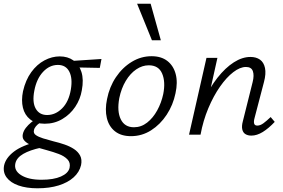

<svg xmlns="http://www.w3.org/2000/svg" viewBox="-77 -726 1528 1035"><path d="M125 289Q66 289 23 274Q-20 259 -41 231Q-62 203 -55 166Q-46 125 -1.5 91Q43 57 131 36L144 70Q84 83 48.5 103.5Q13 124 6 154Q-3 193 36.5 218Q76 243 147 243Q212 243 251.5 225.5Q291 208 298 179Q304 151 286.5 133Q269 115 239.5 104Q210 93 177 84Q150 77 125.5 69.5Q101 62 81.5 52Q62 42 52 29Q42 16 46 -3Q50 -21 62.5 -37Q75 -53 91 -66Q107 -79 121 -88L154 -73Q146 -69 135.5 -62Q125 -55 116.5 -45Q108 -35 106 -24Q102 -8 116 2Q130 12 155.5 20Q181 28 212 36Q242 43 271 53Q300 63 322 77.5Q344 92 355 113Q366 134 360 164Q351 202 320 230Q289 258 239.5 273.5Q190 289 125 289ZM164 -59Q115 -59 85.5 -82.5Q56 -106 46.5 -145.5Q37 -185 47 -234Q61 -295 91.5 -337Q122 -379 162.5 -400.5Q203 -422 245 -422Q288 -422 318.5 -400.5Q349 -379 362 -338Q375 -297 364 -239Q356 -191 328.5 -150Q301 -109 258.5 -84Q216 -59 164 -59ZM177 -106Q222 -106 258 -142Q294 -178 305 -244Q315 -304 296.5 -340Q278 -376 235 -376Q190 -376 155 -338.5Q120 -301 108 -237Q96 -175 115.5 -140.5Q135 -106 177 -106ZM461 -360 310 -363 302 -397 470 -408Z M629 8Q576 8 543 -18Q510 -44 499 -89.5Q488 -135 500 -192Q513 -258 548 -310Q583 -362 633 -392.5Q683 -423 740 -423Q792 -423 825 -397.5Q858 -372 870 -327Q882 -282 869 -223Q856 -160 821.5 -107.5Q787 -55 737.5 -23.5Q688 8 629 8ZM645 -40Q684 -40 716 -65Q748 -90 770.5 -131Q793 -172 803 -219Q816 -285 797 -329.5Q778 -374 725 -374Q690 -374 657.5 -352Q625 -330 601 -290Q577 -250 566 -197Q553 -126 574 -83Q595 -40 645 -40ZM742 -509 662 -706H735L790 -509Z M1278 5Q1259 5 1246 -3Q1233 -11 1229 -28.5Q1225 -46 1232 -72L1285 -284Q1294 -320 1286 -342.5Q1278 -365 1249 -365Q1217 -365 1180.5 -337Q1144 -309 1109 -259Q1074 -209 1046 -142.5Q1018 -76 1004 0H959Q982 -97 1017 -174.5Q1052 -252 1095 -306.5Q1138 -361 1183.5 -390Q1229 -419 1273 -419Q1304 -419 1324.5 -404.5Q1345 -390 1351.5 -359.5Q1358 -329 1346 -284L1295 -89Q1290 -71 1293 -60Q1296 -49 1310 -49Q1326 -49 1343 -61.5Q1360 -74 1382 -95L1404 -69Q1371 -34 1339.5 -14.5Q1308 5 1278 5ZM942 0 1036 -414H1095L1003 0Z"/></svg>

Font: Ysabeau Office
Style: Italic
Weight: 400
Italic angle: -12°
Designer: Christian Thalmann (Catharsis Fonts)
Version: Version 2.001;gftools[0.9.30]; featfreeze: tnum,lnum,ss02